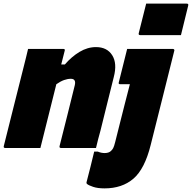

<svg xmlns="http://www.w3.org/2000/svg" viewBox="-41 -817 1059 1060"><path d="M766 -797H990Q1001 -797 998 -786L958 -623H734Q722 -623 725 -634ZM182 0H-12Q-23 0 -20 -11Q8 -121 35 -230.5Q62 -340 90 -449Q97 -476 103 -501Q109 -526 114 -547H308Q320 -547 316 -536Q311 -517 306.5 -498.5Q302 -480 297 -461H317Q354 -504 398 -530.5Q442 -557 489 -557Q550 -557 578.5 -512Q607 -467 587 -391Q569 -318 550.5 -244.5Q532 -171 514 -97Q507 -73 501 -49Q495 -25 489 0H296Q285 0 288 -11Q310 -95 330.5 -179.5Q351 -264 372 -347Q380 -382 350 -382Q332 -382 312.5 -375Q293 -368 270 -352Q248 -264 226 -176Q204 -88 182 0ZM913 -547Q918 -547 920.5 -543.5Q923 -540 921 -536Q887 -400 856 -276Q825 -152 791 -17Q758 116 695.5 169.5Q633 223 536 223Q498 223 473 214.5Q448 206 440 199Q435 195 437 188Q448 144 458.5 104Q469 64 479 20H499Q518 28 537 28Q559 28 571 17Q579 10 584 0.5Q589 -9 595 -33Q610 -92 622.5 -142.5Q635 -193 648 -243.5Q661 -294 676 -352H623Q611 -352 615 -363L661 -547Z"/></svg>

Font: Recursive Sn Lnr St Blk
Style: Italic
Weight: 900
Italic angle: -15°
Version: Version 1.079;hotconv 1.0.112;makeotfexe 2.5.65598; ttfautoh